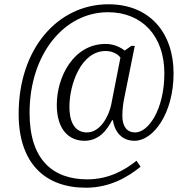

<svg xmlns="http://www.w3.org/2000/svg" viewBox="-20 -734 885 896"><path d="M381 142C493 142 577 92 636 44L617 16C565 58 489 103 388 103C227 103 118 12 118 -207C118 -482 280 -677 484 -677C642 -677 747 -567 747 -392C747 -224 673 -116 611 -116C573 -116 551 -143 551 -193C551 -218 554 -249 560 -277L609 -520H593L562 -498C543 -513 511 -529 473 -529C323 -529 245 -375 245 -245C245 -129 302 -77 374 -77C441 -77 479 -126 503 -173H507C516 -115 551 -77 608 -77C695 -77 790 -204 790 -392C790 -577 682 -714 486 -714C249 -714 67 -506 67 -203C67 30 192 142 381 142ZM386 -116C337 -116 304 -152 304 -236C304 -340 358 -496 473 -496C505 -496 531 -481 542 -465L499 -246C488 -192 448 -116 386 -116Z"/></svg>

Font: Noto Serif Devanagari SemiCondensed Light
Style: Regular
Weight: 300
Width: 4
Designer: Universal Thirst, Indian Type Foundry and the Monotype Design Team
Foundry: Monotype Imaging Inc.
Version: Version 2.004